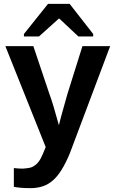

<svg xmlns="http://www.w3.org/2000/svg" viewBox="-20 -767 596 995"><path d="M138.2 208Q86.4 208 51.8 201.2V104Q77.1 106.9 99.1 106.9Q125 105 137.9 101.6Q150.9 98.1 165.3 86.7Q179.7 75.2 190.9 54.2Q202.1 33.2 216.8 -4.9L7.8 -527.8H152.8L235.8 -280.8Q253.9 -232.9 285.2 -118.2L296.9 -164.1L329.1 -278.8L407.2 -527.8H550.8L341.8 27.8Q299.3 129.9 253.9 168Q209.5 208 138.2 208ZM340.8 -747.1 462.9 -590.8V-578.1H386.2L287.1 -670.9H285.2L182.1 -578.1H104V-590.8L229 -747.1Z"/></svg>

Font: Libra Sans Modern
Style: Bold
Weight: 700
Foundry: Stefan Peev, Context Ltd
Version: Version 1.000